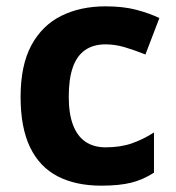

<svg xmlns="http://www.w3.org/2000/svg" viewBox="-20 -576 554 606"><path d="M300 10Q219 10 162 -19.5Q105 -49 75 -111Q45 -173 45 -270Q45 -370 79 -433Q113 -496 173.5 -526Q234 -556 313 -556Q369 -556 410.5 -545Q452 -534 483 -519L439 -404Q404 -418 373.5 -427Q343 -436 313 -436Q274 -436 248 -417.5Q222 -399 209.5 -362.5Q197 -326 197 -271Q197 -217 210.5 -181.5Q224 -146 250 -128.5Q276 -111 313 -111Q360 -111 396 -123.5Q432 -136 466 -158V-31Q432 -9 394.5 0.5Q357 10 300 10Z"/></svg>

Font: Noto Sans Malayalam
Style: Regular
Weight: 400
Designer: Jelle Bosma - Monotype Design Team
Foundry: Monotype Imaging Inc.
Version: Version 2.103